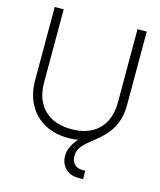

<svg xmlns="http://www.w3.org/2000/svg" viewBox="-124 -739 856 1027"><g transform="rotate(15 304.0 -225.0)"><path d="M50 -650.5V-247Q50 -169 81 -111.8Q112 -54.5 168.8 -23.2Q225.5 8 303.5 8Q331 8 354 3.5Q330 32.5 319.8 55.5Q309.5 78.5 309.5 102Q309.5 146.5 336.2 173.2Q363 200 408 200H434.5V153.5H416Q390 153.5 374 136.5Q358 119.5 358 91.5Q358 64.5 372.5 44Q387 23.5 410 5Q433 -13.5 458.8 -34.8Q484.5 -56 507.5 -84.2Q530.5 -112.5 545 -152Q559.5 -191.5 559.5 -247V-650.5H508.5V-247Q508.5 -149.5 454.8 -95.8Q401 -42 304.5 -42Q207.5 -42 153.5 -96Q99.5 -150 99.5 -247V-650.5Z"/></g></svg>

Font: Overused Grotesk Light
Style: Regular
Weight: 300
Designer: RandomMaerks
Version: Version 0.005